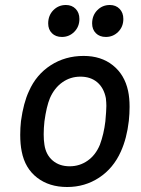

<svg xmlns="http://www.w3.org/2000/svg" viewBox="-20 -741 565 769"><path d="M67 -134Q61 -163 61 -201Q61 -229 64 -256Q74 -329 96 -376Q125 -442 183 -479.5Q241 -517 315 -517Q385 -517 432 -479.5Q479 -442 493 -377Q499 -349 499 -313Q499 -286 496 -257Q488 -187 464 -134Q434 -67 377 -29.5Q320 8 249 8Q177 8 128.5 -29.5Q80 -67 67 -134ZM380 -161Q396 -204 402 -255Q406 -299 406 -317Q406 -330 404 -348Q396 -389 369.5 -411.5Q343 -434 302 -434Q262 -434 230 -411.5Q198 -389 180 -348Q166 -314 158 -255Q155 -228 155 -203Q155 -179 158 -161Q164 -121 191 -98Q218 -75 259 -75Q299 -75 331 -97.5Q363 -120 380 -161ZM349 -647Q349 -679 369.5 -700Q390 -721 420 -721Q444 -721 459 -705.5Q474 -690 474 -665Q474 -634 453.5 -613.5Q433 -593 404 -593Q379 -593 364 -608Q349 -623 349 -647ZM173 -647Q173 -679 193.5 -700Q214 -721 244 -721Q268 -721 283 -705.5Q298 -690 298 -665Q298 -634 277.5 -613.5Q257 -593 228 -593Q203 -593 188 -608Q173 -623 173 -647Z"/></svg>

Font: Barlow Medium
Style: Italic
Weight: 500
Italic angle: -7°
Designer: Jeremy Tribby
Foundry: Tribby Type
Version: Version 1.408